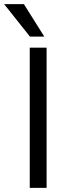

<svg xmlns="http://www.w3.org/2000/svg" viewBox="-60 -903 327 923"><path d="M153 -727H84L-40 -883H55ZM164 0H83V-674H164Z"/></svg>

Font: Hind Madurai
Style: Regular
Weight: 400
Designer: Jyotish Sonowal
Foundry: Indian Type Foundry
Version: Version 0.702;PS 1.0;hotconv 1.0.81;makeotf.lib2.5.63406